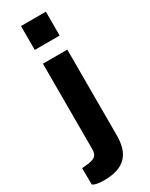

<svg xmlns="http://www.w3.org/2000/svg" viewBox="-250 -787 777 996"><g transform="rotate(-30 138.5 -288.5)"><path d="M227 -743H78V-600H227ZM225 -4V-517H79V-5C79 29 66 44 24 50L-16 54L-15 152C-15 152 -3 166 51 166C174 166 225 109 225 -4Z"/></g></svg>

Font: United Sans
Style: Bold
Weight: 700
Designer: Pablo Impallari, Rodrigo Fuenzalida (Modified by Dan O. Williams)
Version: Version 1.000;PS 001.000;hotconv 1.0.88;makeotf.lib2.5.64775